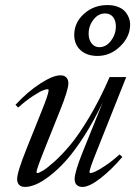

<svg xmlns="http://www.w3.org/2000/svg" viewBox="-20 -719 528 750"><path d="M360.8 -500.5Q319.3 -500.5 294.7 -522.9Q270 -545.4 270 -582.5Q270 -630.9 308.1 -665Q346.2 -699.2 399.4 -699.2Q420.9 -699.2 437.5 -693.4Q454.1 -687.5 463.4 -679.2Q472.7 -670.9 478.5 -659.9Q484.4 -648.9 486.3 -640.1Q488.3 -631.3 488.3 -623Q488.3 -575.7 449.7 -538.1Q411.1 -500.5 360.8 -500.5ZM367.7 -534.7Q394.5 -534.7 413.6 -559.8Q432.6 -585 432.6 -615.7Q432.6 -639.2 421.4 -652.8Q410.2 -666.5 390.1 -666.5Q363.8 -666.5 345 -642.1Q326.2 -617.7 326.2 -587.4Q326.2 -564.9 337.6 -549.8Q349.1 -534.7 367.7 -534.7ZM77.6 11.2Q63 11.2 54.9 3.2Q46.9 -4.9 46.9 -19.5Q46.9 -46.4 84 -138.7L144.5 -289.6Q169.9 -352.5 169.9 -366.7Q169.9 -370.6 166 -370.6Q159.7 -370.6 147.2 -365.7Q134.8 -360.8 108.2 -343.5Q81.5 -326.2 50.8 -298.8L40.5 -309.6Q87.4 -360.4 137.2 -392.6Q187 -424.8 216.3 -424.8Q231 -424.8 239 -416.5Q247.1 -408.2 247.1 -393.6Q247.1 -368.2 214.4 -287.1L151.9 -130.9Q122.6 -57.1 122.6 -46.9Q122.6 -43 126.5 -43Q130.9 -43 146.5 -51.8Q162.1 -60.5 191.7 -86.9Q221.2 -113.3 253.9 -152.1Q286.6 -190.9 328.6 -261Q370.6 -331.1 408.2 -418H473.1L356 -124Q329.6 -58.6 329.6 -46.9Q329.6 -43 333.5 -43Q339.4 -43 353 -49.1Q366.7 -55.2 392.8 -72.8Q418.9 -90.3 447.3 -115.7L458 -106Q416 -56.6 372.6 -22.7Q329.1 11.2 302.2 11.2Q287.6 11.2 279.5 3.2Q271.5 -4.9 271.5 -19.5Q271.5 -46.4 303.2 -125.5L381.3 -319.3Q346.7 -246.6 309.1 -188Q271.5 -129.4 239 -93Q206.5 -56.6 175 -32.5Q143.6 -8.3 119.9 1.5Q96.2 11.2 77.6 11.2Z"/></svg>

Font: Elstob 18pt
Style: Italic
Weight: 400
Italic angle: -20°
Designer: Peter S. Baker
Version: Version 1.015